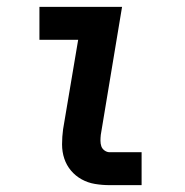

<svg xmlns="http://www.w3.org/2000/svg" viewBox="-20 -540 540 560"><path d="M300 0Q278 0 257 -3.5Q236 -7 218 -17Q200 -27 187 -42.5Q174 -58 167.5 -77.5Q161 -97 161 -119Q161 -141 164 -163L208 -424H95V-520H336L274 -147Q273 -138 273 -129.5Q273 -121 275.5 -113.5Q278 -106 285 -101Q292 -96 300 -96H393V0Z"/></svg>

Font: Iosevka SS04
Style: Bold Italic
Weight: 700
Italic angle: -9°
Monospace: yes
Designer: Belleve Invis
Foundry: Belleve Invis
Version: Version 19.0.0; ttfautohint (v1.8.4)